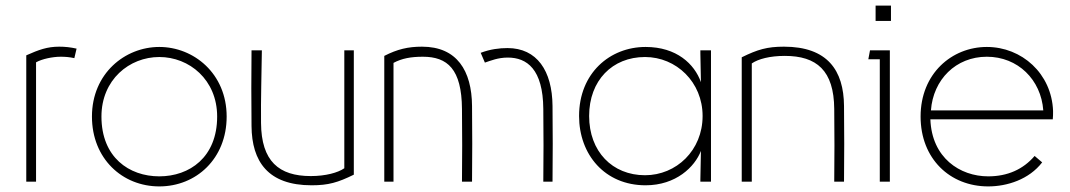

<svg xmlns="http://www.w3.org/2000/svg" viewBox="-20 -650 3830 687"><path d="M246 -442 254 -476C232 -481 212 -483 192 -483C149 -483 119 -472 74 -452V0H109V-427C130 -439 168 -447 197 -447C212 -447 228 -446 246 -442Z M550 -446C657 -446 757 -365 757 -233C757 -87 658 -19 550 -19C442 -19 343 -87 343 -233C343 -365 443 -446 550 -446ZM309 -233C309 -82 418 17 550 17C682 17 791 -82 791 -233C791 -387 673 -482 550 -482C427 -482 309 -387 309 -233Z M1212 -470V-48C1189 -32 1145 -20 1092 -20C978 -20 915 -73 914 -210C913 -295 916 -385 917 -470H880C879 -375 879 -294 880 -199C881 -72 939 13 1095 13C1155 13 1189 3 1246 -25V-470Z M1388 0V-425C1418 -441 1450 -447 1493 -447C1581 -447 1632 -403 1633 -260C1634 -175 1634 -85 1633 0H1669C1670 -95 1670 -176 1669 -271C1668 -397 1615 -483 1490 -483C1440 -483 1402 -474 1355 -450V0ZM1700 -461 1715 -426C1736 -433 1762 -444 1797 -444C1865 -444 1923 -403 1924 -260C1925 -175 1925 -85 1924 0H1957C1958 -95 1958 -176 1957 -271C1956 -397 1901 -478 1796 -478C1767 -478 1734 -474 1700 -461Z M2288 -23C2171 -23 2088 -108 2088 -235C2088 -362 2171 -446 2288 -446C2400 -446 2494 -356 2494 -235C2494 -112 2400 -23 2288 -23ZM2052 -235C2052 -97 2144 13 2290 13C2399 13 2466 -53 2488 -110L2486 -8V0H2524V-470H2486V-458L2488 -356C2465 -421 2401 -482 2290 -482C2162 -482 2052 -388 2052 -235Z M2670 0V-423C2693 -439 2735 -450 2788 -450C2902 -450 2964 -398 2965 -260C2966 -175 2966 -85 2965 0H3000C3001 -95 3001 -176 3000 -271C2999 -398 2941 -483 2785 -483C2725 -483 2691 -473 2634 -445V0Z M3113 -630V-575H3168V-630ZM3087 -438H3128V0H3164V-470H3093Z M3709 -69 3682 -92C3641 -44 3585 -19 3516 -19C3415 -19 3314 -85 3309 -223H3747C3748 -231 3748 -244 3748 -253C3743 -387 3636 -482 3511 -482C3386 -482 3274 -387 3274 -233C3274 -82 3379 17 3516 17C3584 17 3662 -8 3709 -69ZM3311 -255C3319 -365 3400 -447 3511 -447C3622 -447 3705 -365 3713 -255Z"/></svg>

Font: Kreadon Extra Light
Style: Regular
Weight: 200
Designer: kohakuno
Foundry: StudioGnu
Version: Version 1.000;Glyphs 3.1.2 (3151)